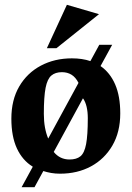

<svg xmlns="http://www.w3.org/2000/svg" viewBox="-20 -709 549 801"><path d="M70.1 72 116.8 -13.5Q73.6 -40 50.5 -89.9Q27.4 -139.8 27.4 -213.9Q27.4 -292.1 60.2 -348.3Q93 -404.5 150.4 -435.1Q207.9 -465.6 280 -465.6Q323.1 -465.6 357.1 -454.1L394.1 -522H447.9L399.4 -433.4Q439.1 -406 460.4 -356.9Q481.7 -307.9 481.7 -236.1Q481.7 -158.2 448.9 -101.9Q416.1 -45.5 359.5 -14.9Q302.9 15.6 230.1 15.6Q210.8 15.6 193.6 12.6Q176.4 9.6 160.7 4.6L123.9 72ZM270.1 -43.6Q299.1 -43.6 315.6 -57Q332.1 -70.4 339.2 -107.7Q346.3 -145.1 346.3 -215.9Q346.3 -241.9 341.4 -263.2Q336.5 -284.5 326.1 -299L204.2 -75.1Q229.9 -43.6 270.1 -43.6ZM181.1 -130.9 307.5 -363.3Q295.6 -386.6 278.3 -397.3Q260.9 -407.9 238.4 -407.9Q211 -407.9 194.3 -393.9Q177.6 -379.9 170.2 -342.6Q162.9 -305.3 162.9 -234.1Q162.9 -203.2 167.6 -177.3Q172.4 -151.4 181.1 -130.9ZM175.5 -507.9 259.1 -689 393 -649.9 215.4 -507.9Z"/></svg>

Font: Ancizar Serif Light
Style: Regular
Weight: 300
Designer: Cesar Puertas, Viviana Monsalve, Julian Moncada, Julian Prieto, Jose Castro, Felipe Aragon, Mariel Hernandez, Sara Alarc
Version: Version 8.100